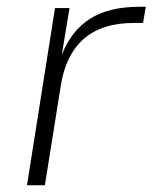

<svg xmlns="http://www.w3.org/2000/svg" viewBox="-20 -549 452 569"><path d="M60 0 143 -525H186L163 -386Q191 -458 247 -493.5Q303 -529 394 -529H412L404 -481H376Q282 -481 228 -433.5Q174 -386 160 -294L113 0Z"/></svg>

Font: Sora ExtraLight
Style: Italic
Weight: 200
Designer: Jonathan Barnbrook, Juli√°n Moncada
Version: Version 1.000